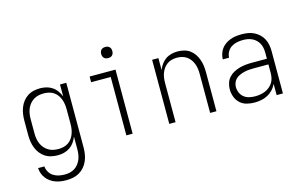

<svg xmlns="http://www.w3.org/2000/svg" viewBox="-110 -1019 2419 1534"><g transform="rotate(-15 1100.0 -252.0)"><path d="M271 222Q248 222 225 219Q202 216 180.5 208Q159 200 140 186.5Q121 173 107 155Q93 137 85 115Q77 93 76 70H128Q130 94 142.5 116Q155 138 176 151.5Q197 165 221.5 170Q246 175 271 175Q292 175 313 170Q334 165 352 153.5Q370 142 383 125Q396 108 404 88.5Q412 69 415 47.5Q418 26 418 5V-99Q409 -75 393.5 -53Q378 -31 356 -16Q334 -1 308 5.5Q282 12 256 12Q229 12 202 6Q175 0 152 -15Q129 -30 112.5 -51.5Q96 -73 86 -98.5Q76 -124 72 -151Q68 -178 68 -205V-325Q68 -352 72 -379Q76 -406 86 -431.5Q96 -457 112.5 -478.5Q129 -500 152 -515Q175 -530 202 -536Q229 -542 256 -542Q282 -542 308 -535.5Q334 -529 356 -514Q378 -499 393.5 -477Q409 -455 418 -431V-530H470V5Q470 33 465.5 60.5Q461 88 450 114Q439 140 420.5 161.5Q402 183 378 197Q354 211 326.5 216.5Q299 222 271 222ZM274 -35Q295 -35 316 -40Q337 -45 354.5 -56.5Q372 -68 384.5 -85Q397 -102 404.5 -122Q412 -142 415 -163Q418 -184 418 -205V-325Q418 -346 415 -367Q412 -388 404.5 -408Q397 -428 384.5 -445Q372 -462 354.5 -473.5Q337 -485 316 -490Q295 -495 274 -495Q252 -495 230.5 -490.5Q209 -486 190.5 -474.5Q172 -463 158 -446.5Q144 -430 135.5 -410Q127 -390 123.5 -368.5Q120 -347 120 -325V-205Q120 -183 123.5 -161.5Q127 -140 135.5 -120Q144 -100 158 -83.5Q172 -67 190.5 -55.5Q209 -44 230.5 -39.5Q252 -35 274 -35Z M825 0V-483H663V-530H877V0ZM845 -634Q836 -634 827 -636.5Q818 -639 811 -646Q804 -653 801.5 -662Q799 -671 799 -680Q799 -689 801.5 -698Q804 -707 811 -714Q818 -721 827 -723.5Q836 -726 845 -726Q854 -726 863 -723.5Q872 -721 879 -714Q886 -707 888.5 -698Q891 -689 891 -680Q891 -671 888.5 -662Q886 -653 879 -646Q872 -639 863 -636.5Q854 -634 845 -634Z M1180 0V-530H1232V-431Q1241 -455 1256.5 -477Q1272 -499 1293.5 -514Q1315 -529 1341 -535.5Q1367 -542 1393 -542Q1419 -542 1445.5 -535.5Q1472 -529 1493.5 -513.5Q1515 -498 1530 -476Q1545 -454 1554 -429Q1563 -404 1566.5 -377.5Q1570 -351 1570 -325V0H1518V-325Q1518 -346 1515 -367Q1512 -388 1504.5 -407.5Q1497 -427 1484.5 -444Q1472 -461 1454.5 -473Q1437 -485 1416.5 -490Q1396 -495 1375 -495Q1354 -495 1333.5 -490Q1313 -485 1295.5 -473Q1278 -461 1265.5 -444Q1253 -427 1245.5 -407.5Q1238 -388 1235 -367Q1232 -346 1232 -325V0Z M1883 12Q1851 12 1819.5 4Q1788 -4 1764.5 -25.5Q1741 -47 1729.5 -78Q1718 -109 1718 -141Q1718 -167 1726 -192.5Q1734 -218 1751.5 -237.5Q1769 -257 1792.5 -269.5Q1816 -282 1841 -289Q1866 -296 1892 -298.5Q1918 -301 1944 -301H2068V-352Q2068 -371 2064.5 -390Q2061 -409 2052 -426.5Q2043 -444 2029 -457.5Q2015 -471 1997.5 -479.5Q1980 -488 1961 -491.5Q1942 -495 1922 -495Q1897 -495 1872 -490Q1847 -485 1825.5 -471.5Q1804 -458 1791.5 -435Q1779 -412 1778 -387H1726Q1727 -410 1734 -433Q1741 -456 1755 -474.5Q1769 -493 1788.5 -506.5Q1808 -520 1830 -528Q1852 -536 1875.5 -539Q1899 -542 1922 -542Q1948 -542 1974 -538Q2000 -534 2023.5 -522.5Q2047 -511 2066.5 -493Q2086 -475 2098 -452Q2110 -429 2115 -403.5Q2120 -378 2120 -352V0H2068V-94Q2057 -68 2037.5 -47Q2018 -26 1993 -12.5Q1968 1 1940 6.5Q1912 12 1883 12ZM1901 -35Q1922 -35 1943 -38.5Q1964 -42 1983.5 -50Q2003 -58 2020 -72Q2037 -86 2048 -103.5Q2059 -121 2063.5 -142Q2068 -163 2068 -184V-254H1944Q1925 -254 1906 -252.5Q1887 -251 1868 -246.5Q1849 -242 1831.5 -234.5Q1814 -227 1799.5 -214.5Q1785 -202 1777.5 -183.5Q1770 -165 1770 -146Q1770 -122 1780 -99Q1790 -76 1809 -61Q1828 -46 1852.5 -40.5Q1877 -35 1901 -35Z"/></g></svg>

Font: Lode Dark Term
Style: Regular
Weight: 400
Monospace: yes
Designer: Belleve Invis
Foundry: Belleve Invis
Version: Version 29.2.0